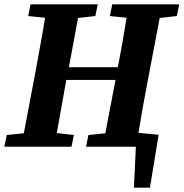

<svg xmlns="http://www.w3.org/2000/svg" viewBox="-22 -677 847 886"><path d="M485 -603 496 -657H805L794 -603L715 -594L661 -311Q649 -249 638 -187.5Q627 -126 617 -64L710 -55L670 189H596L605 0H375L386 -54L464 -62L511 -308H284Q273 -247 262 -185.5Q251 -124 240 -63L319 -54L308 0H-2L9 -54L88 -62L142 -347Q153 -409 164.5 -471Q176 -533 186 -595L108 -603L119 -657H429L418 -603L338 -594L296 -367H522Q533 -424 543 -481Q553 -538 562 -595Z"/></svg>

Font: Source Serif Pro
Style: Bold Italic
Weight: 700
Italic angle: -12°
Designer: Frank Grießhammer
Foundry: Adobe Systems Incorporated
Version: Version 3.001;hotconv 1.0.111;makeotfexe 2.5.65597